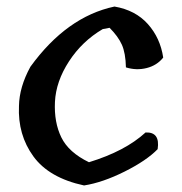

<svg xmlns="http://www.w3.org/2000/svg" viewBox="-20 -567 555 587"><path d="M330 -547Q394 -536 432 -493.5Q470 -451 479 -391Q460 -367 428.5 -359Q397 -351 365 -361Q364 -405 352.5 -430.5Q341 -456 315 -482L294 -478Q231 -441 191 -379.5Q151 -318 148 -255.5Q145 -193 167.5 -147Q190 -101 252 -71Q363 -105 425 -162Q470 -164 462 -111Q428 -76 361 -42.5Q294 -9 237 0Q130 -23 82 -89Q34 -155 38 -243Q39 -301 73 -363Q184 -516 330 -547Z"/></svg>

Font: Tillana Medium
Style: Regular
Weight: 500
Designer: Lipi Raval (Devanagari, Latin), Jonny Pinhorn (Latin)
Foundry: Indian Type Foundry
Version: Version 2.003;PS 1.0;hotconv 1.0.79;makeotf.lib2.5.61930; tt